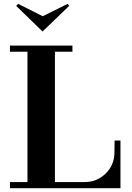

<svg xmlns="http://www.w3.org/2000/svg" viewBox="-20 -987 690 1007"><path d="M32.2 0V-32.2H124V-715.8H32.2V-748H359.9V-715.8H268.1V-32.2H424.8Q488.8 -32.2 534.2 -76.9Q579.6 -121.6 580.1 -185.1L581.1 -250H611.8V0ZM64.9 -956.1 75.2 -966.8 204.1 -901.9 335 -966.8 342.8 -956.1 203.1 -821.8Z"/></svg>

Font: Fin Serif Display
Style: Italic
Weight: 400
Designer: J. Blake Harris
Version: Version 1.006;FEAKit 1.0